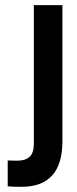

<svg xmlns="http://www.w3.org/2000/svg" viewBox="-20 -720 296 742"><path d="M9.8 0V-100.1Q22 -99.1 47.9 -99.1Q77.6 -99.1 94.2 -113.8Q110.8 -128.4 110.8 -166V-700.2H221.2V-173.8Q221.2 2 63 2Q27.8 2 9.8 0Z"/></svg>

Font: VL Bebas Neue Bold
Style: Regular
Weight: 700
Designer: Ryoichi Tsunekawa
Foundry: Ryoichi Tsunekawa
Version: Version 1.300